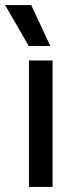

<svg xmlns="http://www.w3.org/2000/svg" viewBox="-34 -736 307 756"><path d="M80 -498H173V0H80ZM-14 -716H89L164 -555H79Z"/></svg>

Font: Chakra Petch Medium
Style: Regular
Weight: 500
Designer: Katatrad Aksorn Co.,Ltd.
Foundry: Cadson Demak Co.,Ltd.
Version: Version 1.000; ttfautohint (v1.6)